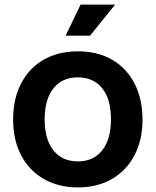

<svg xmlns="http://www.w3.org/2000/svg" viewBox="-20 -804 676 834"><path d="M318 10Q233 10 169.5 -27Q106 -64 71.5 -130Q37 -196 37 -285Q37 -374 71.5 -441Q106 -508 169.5 -544.5Q233 -581 318 -581Q404 -581 467 -544.5Q530 -508 564.5 -441Q599 -374 599 -285Q599 -196 564.5 -130Q530 -64 467 -27Q404 10 318 10ZM318 -103Q386 -103 424 -151Q462 -199 462 -286Q462 -373 424 -420.5Q386 -468 318 -468Q250 -468 212 -420Q174 -372 174 -285Q174 -199 212 -151Q250 -103 318 -103ZM265 -649 330 -784H480L371 -649Z"/></svg>

Font: BDO Grotesk DemiBold
Style: Regular
Weight: 600
Designer: Deni Anggara
Foundry: Lokal Container
Version: Version 2.000